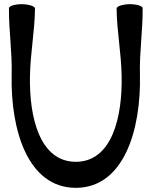

<svg xmlns="http://www.w3.org/2000/svg" viewBox="-20 -840 745 922"><path d="M23 -801C22 -694 39 -588 36 -481C30 -215 114 62 344 62C574 62 658 -215 652 -481C649 -588 666 -694 665 -801C665 -811 637 -820 602 -820C568 -819 540 -810 540 -799C541 -692 562 -586 564 -479C569 -277 517 -63 344 -63C171 -63 119 -277 124 -479C126 -586 147 -692 148 -799C148 -810 120 -819 86 -820C51 -820 23 -811 23 -801Z"/></svg>

Font: Nupuram
Style: Bold
Weight: 700
Designer: Santhosh Thottingal (santhosh.thottingal@gmail.com)
Foundry: SMC
Version: Version 1.000